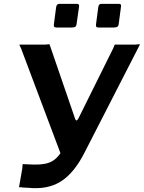

<svg xmlns="http://www.w3.org/2000/svg" viewBox="-20 -974 747 998"><path d="M391 -940 378 -849Q377 -839 371.5 -835Q366 -831 354 -831H275Q264 -831 261.5 -835Q259 -839 260 -847L272 -938Q275 -954 288 -954H380Q393 -954 391 -940ZM609 -940 597 -849Q596 -839 590 -835Q584 -831 572 -831H493Q483 -831 480.5 -835Q478 -839 479 -847L491 -938Q494 -954 506 -954H598Q612 -954 609 -940ZM79 -2 96 -99Q97 -108 97 -114.5Q97 -121 100 -121L142 -119Q189 -117 220 -124Q251 -131 273.5 -153Q296 -175 317 -216L568 -722Q572 -730 574 -736.5Q576 -743 578 -742H684Q694 -743 700.5 -744Q707 -745 707 -742L420 -182Q366 -75 296.5 -31Q227 13 125 2L102 1Q92 -1 85.5 -0.5Q79 0 79 -2ZM302 -157 90 -721Q86 -730 83 -735.5Q80 -741 82 -742H216Q226 -743 232 -744Q238 -745 238 -742L371 -355Q374 -348 378 -348Q382 -348 387 -358L420 -348Z"/></svg>

Font: Libre Franklin SemiBold
Style: Italic
Weight: 600
Italic angle: -8°
Designer: Pablo Impallari, Rodrigo Fuenzalida, Nhung Nguyen
Foundry: Impallari Type
Version: Version 3.000